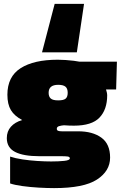

<svg xmlns="http://www.w3.org/2000/svg" viewBox="-20 -791 626 987"><path d="M196 -522 261 -771H412L375 -522ZM258 176Q223 176 179 173.5Q135 171 95 165.5Q55 160 32 152V14Q59 23 96 28.5Q133 34 172 36.5Q211 39 243 39Q281 39 310 36Q339 33 339 23Q339 15 327.5 13.5Q316 12 297 12H183Q100 12 57.5 -10Q15 -32 15 -81Q15 -116 36 -139.5Q57 -163 94 -174Q54 -195 36 -225Q18 -255 18 -304Q18 -397 86 -440.5Q154 -484 277 -484Q295 -484 317.5 -482.5Q340 -481 359.5 -478.5Q379 -476 388 -474H581L577 -331H525Q527 -325 529 -316.5Q531 -308 531 -301Q531 -228 491.5 -186.5Q452 -145 360 -145Q350 -145 335 -145.5Q320 -146 309 -147Q295 -146 283.5 -142.5Q272 -139 272 -129Q272 -121 279 -118.5Q286 -116 298 -116H382Q456 -116 501 -83.5Q546 -51 546 19Q546 88 478.5 132Q411 176 258 176ZM279 -275Q307 -275 317.5 -284Q328 -293 328 -314Q328 -336 316.5 -345.5Q305 -355 279 -355Q230 -355 230 -314Q230 -294 241 -284.5Q252 -275 279 -275Z"/></svg>

Font: Boz Display
Style: Regular
Weight: 900
Version: Version 2.000; ttfautohint (v1.8.3)